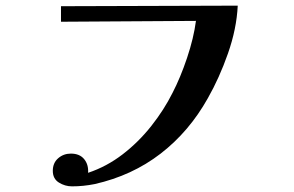

<svg xmlns="http://www.w3.org/2000/svg" viewBox="-20 -662 1040 680"><path d="M822 -642Q818 -560 787.5 -473Q757 -386 716 -314Q650 -196 549 -118Q448 -40 315 -10Q295 -6 275 -4Q255 -2 235 -2Q210 -2 188.5 -15.5Q167 -29 167 -57Q167 -85 186 -101.5Q205 -118 231 -118Q262 -118 278 -98.5Q294 -79 292 -50Q358 -72 414.5 -115.5Q471 -159 516 -216Q561 -273 591 -333Q619 -387 642.5 -457Q666 -527 674 -588L196 -585V-640Z"/></svg>

Font: Kaisei Decol
Style: Bold
Weight: 700
Designer: Font-Kai, 金井和夫
Foundry: KAZUO KANAI
Version: Version 5.003